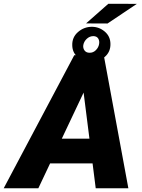

<svg xmlns="http://www.w3.org/2000/svg" viewBox="-76 -1006 757 1026"><path d="M390.6 -553.2 128.9 0H-56.2L320.8 -710.9H439ZM435.5 0 363.3 -570.3 367.2 -710.9H478.5L609.9 0ZM473.6 -265.1 450.2 -132.8H95.2L118.7 -265.1ZM383.8 -880.9 502.9 -985.8 655.3 -985.4 498.5 -880.4ZM310.1 -764.6Q309.1 -807.6 341.3 -835.2Q373.5 -862.8 415 -862.8Q453.6 -862.8 483.6 -837.4Q513.7 -812 514.2 -771.5Q515.1 -728.5 483.6 -701.7Q452.1 -674.8 410.6 -674.8Q372.1 -674.8 341.3 -699.2Q310.5 -723.6 310.1 -764.6ZM369.1 -765.1Q366.7 -748.5 375.7 -736.3Q384.8 -724.1 402.3 -724.1Q421.9 -723.6 436.3 -738Q450.7 -752.4 453.6 -771Q456.5 -787.6 449 -800Q441.4 -812.5 423.3 -813Q403.3 -813 387.9 -798.8Q372.6 -784.7 369.1 -765.1Z"/></svg>

Font: Roboto Black
Style: Italic
Weight: 900
Italic angle: -12°
Designer: Christian Robertson
Foundry: Google
Version: Version 3.0; 2020